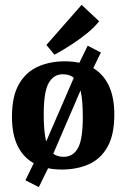

<svg xmlns="http://www.w3.org/2000/svg" viewBox="-20 -684 518 786"><path d="M233 10Q170 10 124 -13Q78 -36 53.5 -84Q29 -132 29 -206Q29 -290 57.5 -339.5Q86 -389 135 -411Q184 -433 245 -433Q309 -433 354 -409.5Q399 -386 423.5 -337.5Q448 -289 448 -215Q448 -132 420 -82.5Q392 -33 343.5 -11.5Q295 10 233 10ZM139 82 84 54 125 -30 144 -47 291 -386 295 -407 339 -497 393 -469 352 -385 333 -368 187 -29 183 -8ZM241 -42Q279 -42 299 -77.5Q319 -113 319 -205Q319 -270 311 -308Q303 -346 285 -363Q267 -380 237 -380Q200 -380 179.5 -344.5Q159 -309 159 -216Q159 -152 167 -114Q175 -76 193 -59Q211 -42 241 -42ZM170 -500 314 -664 386 -597Q368 -574 339 -550Q310 -526 275 -503Q240 -480 203 -460Z"/></svg>

Font: Rasa
Style: Bold
Weight: 700
Designer: Anna Giedrys (Yrsa+Rasa design), David Brezina (Yrsa art-direction, Rasa art-direction, design)
Foundry: Rosetta Type Foundry
Version: Version 2.004